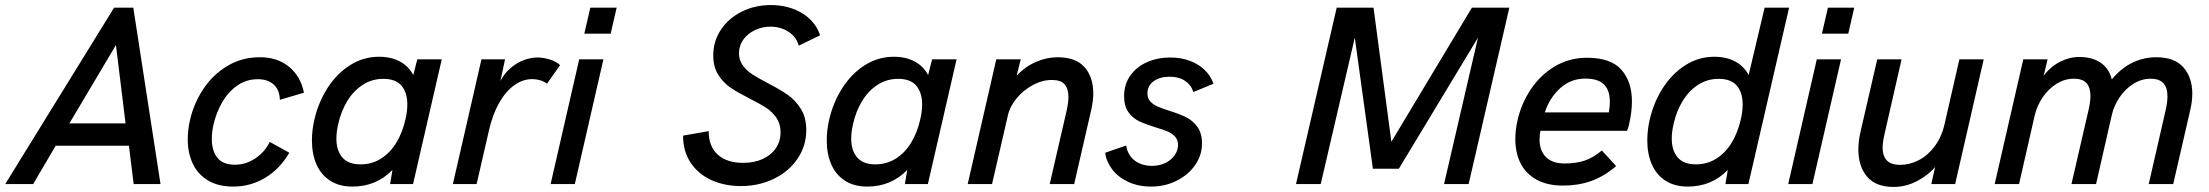

<svg xmlns="http://www.w3.org/2000/svg" viewBox="-58 -720 8641 751"><path d="M-37.6 0 388.2 -689.9H463.4L569.8 0H464.8L446.3 -149.9H159.7L71.8 0ZM213.4 -237.3H433.1L395.5 -543.9Z M676.3 -175.8Q676.3 -210.9 685.5 -252Q700.7 -316.9 737.8 -372.6Q774.9 -428.2 831.5 -462.2Q888.2 -496.1 958.5 -496.1Q1027.8 -496.1 1073 -458.5Q1118.2 -420.9 1130.9 -357.4L1036.6 -329.6Q1035.6 -368.7 1012.5 -389.4Q989.3 -410.2 950.7 -410.2Q905.3 -410.2 869.6 -385Q834 -359.9 811 -319.8Q788.1 -279.8 777.3 -233.9Q770.5 -203.6 770.5 -176.3Q770.5 -130.9 792 -103.3Q813.5 -75.7 860.8 -75.7Q903.3 -75.7 940.4 -100.3Q977.5 -125 997.1 -165L1073.7 -122.6Q1036.1 -58.6 979 -24.4Q921.9 9.8 854.5 9.8Q794.9 9.8 754.9 -14.6Q714.8 -39.1 695.6 -80.8Q676.3 -122.6 676.3 -175.8Z M1669.9 -487.8 1557.6 0H1467.8L1477.1 -55.2Q1413.6 9.8 1320.8 9.8Q1269 9.8 1233.4 -13.2Q1197.8 -36.1 1179.9 -76.9Q1162.1 -117.7 1162.1 -170.4Q1162.1 -211.9 1171.9 -252.9Q1187.5 -320.3 1223.4 -376.2Q1259.3 -432.1 1311.3 -465.1Q1363.3 -498 1424.3 -498Q1472.2 -498 1506.6 -479.2Q1541 -460.4 1558.6 -426.3L1574.2 -487.8ZM1535.2 -311.5Q1535.2 -357.9 1512.5 -384.8Q1489.7 -411.6 1441.4 -411.6Q1396.5 -411.6 1360.4 -387.9Q1324.2 -364.3 1300 -324.2Q1275.9 -284.2 1265.1 -235.4Q1257.8 -204.6 1257.8 -177.7Q1257.8 -131.3 1281 -104.2Q1304.2 -77.1 1352.1 -77.1Q1397.5 -77.1 1433.3 -100.3Q1469.2 -123.5 1492.9 -163.1Q1516.6 -202.6 1527.8 -252.9Q1535.2 -283.7 1535.2 -311.5Z M1825.2 -487.8H1917.5L1899.4 -403.3Q1915.5 -434.1 1940.2 -454.8Q1964.8 -475.6 1992.2 -485.4Q2019.5 -495.1 2043.9 -495.1Q2067.9 -495.1 2093 -487.1Q2118.2 -479 2132.8 -465.3L2081.5 -392.6Q2069.3 -401.9 2054.2 -406.2Q2039.1 -410.6 2024.4 -410.6Q1986.3 -410.6 1952.6 -386Q1918.9 -361.3 1893.8 -316.4Q1868.7 -271.5 1855 -211.9L1806.2 0H1713.4Z M2227.5 -588.4 2251 -689.9H2354L2330.6 -588.4ZM2095.7 0 2207.5 -487.8H2302.2L2190.4 0Z M2613.8 -189.5 2713.9 -207Q2713.9 -147.5 2749.5 -115.2Q2785.2 -83 2848.6 -83Q2892.6 -83 2925.8 -98.4Q2959 -113.8 2977.1 -140.9Q2995.1 -168 2995.1 -203.1Q2995.1 -235.8 2979 -259.3Q2962.9 -282.7 2939 -298.3Q2915 -314 2874 -334.5Q2827.1 -358.4 2799.3 -377.2Q2771.5 -396 2751.7 -427Q2731.9 -458 2731.9 -503.4Q2731.9 -559.1 2762 -604Q2792 -648.9 2843.5 -674.6Q2895 -700.2 2957 -700.2Q3026.4 -700.2 3078.6 -668.9Q3130.9 -637.7 3149.9 -582L3066.4 -541.5Q3056.6 -576.2 3025.9 -595.9Q2995.1 -615.7 2955.6 -615.7Q2923.8 -615.7 2895.5 -602.5Q2867.2 -589.4 2849.9 -565.7Q2832.5 -542 2832.5 -511.7Q2832.5 -484.4 2847.4 -464.1Q2862.3 -443.8 2884 -429.7Q2905.8 -415.5 2944.8 -395Q2993.7 -369.6 3023.4 -348.9Q3053.2 -328.1 3074.5 -294.2Q3095.7 -260.3 3095.7 -211.4Q3095.7 -149.4 3061.5 -99.1Q3027.3 -48.8 2968.8 -20.5Q2910.2 7.8 2839.8 7.8Q2777.3 7.8 2726.1 -14.9Q2674.8 -37.6 2644.3 -82.3Q2613.8 -127 2613.8 -189.5Z M3683.6 -487.8 3571.3 0H3481.4L3490.7 -55.2Q3427.2 9.8 3334.5 9.8Q3282.7 9.8 3247.1 -13.2Q3211.4 -36.1 3193.6 -76.9Q3175.8 -117.7 3175.8 -170.4Q3175.8 -211.9 3185.5 -252.9Q3201.2 -320.3 3237.1 -376.2Q3272.9 -432.1 3325 -465.1Q3377 -498 3438 -498Q3485.8 -498 3520.3 -479.2Q3554.7 -460.4 3572.3 -426.3L3587.9 -487.8ZM3548.8 -311.5Q3548.8 -357.9 3526.1 -384.8Q3503.4 -411.6 3455.1 -411.6Q3410.2 -411.6 3374 -387.9Q3337.9 -364.3 3313.7 -324.2Q3289.6 -284.2 3278.8 -235.4Q3271.5 -204.6 3271.5 -177.7Q3271.5 -131.3 3294.7 -104.2Q3317.9 -77.1 3365.7 -77.1Q3411.1 -77.1 3447 -100.3Q3482.9 -123.5 3506.6 -163.1Q3530.3 -202.6 3541.5 -252.9Q3548.8 -283.7 3548.8 -311.5Z M3838.9 -487.8H3934.6L3918.5 -423.8Q3951.7 -459.5 3994.1 -477.8Q4036.6 -496.1 4078.1 -496.1Q4149.9 -496.1 4184.1 -457.3Q4218.3 -418.5 4218.3 -355Q4218.3 -325.7 4210.4 -290.5L4143.6 0H4047.9L4114.3 -288.1Q4121.1 -317.9 4121.1 -341.8Q4121.1 -373 4106.2 -390.1Q4091.3 -407.2 4056.2 -407.2Q4019 -407.2 3982.2 -387.5Q3945.3 -367.7 3918.7 -335.7Q3892.1 -303.7 3884.3 -268.6L3822.3 0H3727.1Z M4265.1 -122.6 4347.2 -150.9Q4349.6 -129.4 4362.1 -111.1Q4374.5 -92.8 4396.7 -82Q4418.9 -71.3 4447.8 -71.3Q4478 -71.3 4501.2 -83Q4524.4 -94.7 4537.1 -113.5Q4549.8 -132.3 4549.8 -153.3Q4549.8 -172.9 4538.3 -185.5Q4526.9 -198.2 4509.5 -205.6Q4492.2 -212.9 4462.4 -221.7Q4422.9 -233.9 4398.4 -245.4Q4374 -256.8 4356.4 -280.5Q4338.9 -304.2 4338.9 -343.8Q4338.9 -390.1 4363.3 -424.6Q4387.7 -459 4429 -477.1Q4470.2 -495.1 4520 -495.1Q4562 -495.1 4596.7 -481.9Q4631.3 -468.8 4654.8 -445.6Q4678.2 -422.4 4688.5 -392.6L4609.9 -359.9Q4601.1 -387.7 4577.1 -403.8Q4553.2 -419.9 4516.6 -419.9Q4478.5 -419.9 4454.3 -402.3Q4430.2 -384.8 4430.2 -354Q4430.2 -335.4 4441.4 -323.2Q4452.6 -311 4469.2 -303.7Q4485.8 -296.4 4516.1 -286.6Q4556.6 -273.9 4582 -261.2Q4607.4 -248.5 4625.5 -223.9Q4643.6 -199.2 4643.6 -158.7Q4643.6 -113.3 4616.9 -74.7Q4590.3 -36.1 4544.7 -13.2Q4499 9.8 4444.3 9.8Q4394 9.8 4354.5 -8.8Q4314.9 -27.3 4292 -57.9Q4269 -88.4 4265.1 -122.6Z M5011.2 0 5170.4 -689.9H5314.5L5384.3 -165.5L5699.2 -689.9H5845.7L5686.5 0H5590.3L5723.1 -572.8L5413.6 -60.1H5312L5241.2 -572.8L5107.9 0Z M5869.1 -175.8Q5869.1 -211.9 5877.9 -250Q5892.6 -314.9 5929.7 -370.6Q5966.8 -426.3 6023.4 -460.2Q6080.1 -494.1 6149.9 -494.1Q6242.2 -494.1 6283.7 -447.5Q6325.2 -400.9 6325.2 -323.7Q6325.2 -280.8 6313.5 -231Q6311 -221.2 6306.2 -208.5H5967.3Q5963.9 -191.4 5963.9 -174.3Q5963.9 -130.9 5988.8 -105.7Q6013.7 -80.6 6062.5 -80.6Q6107.4 -80.6 6141.1 -92Q6174.8 -103.5 6207.5 -131.3L6263.7 -70.3Q6214.4 -28.8 6164.6 -11.5Q6114.7 5.9 6055.7 5.9Q5993.7 5.9 5951.7 -17.6Q5909.7 -41 5889.4 -81.8Q5869.1 -122.6 5869.1 -175.8ZM6234.9 -280.3Q6238.8 -300.3 6238.8 -322.3Q6238.8 -367.2 6215.6 -389.9Q6192.4 -412.6 6143.1 -412.6Q6085.9 -412.6 6044.7 -375.2Q6003.4 -337.9 5984.4 -280.3Z M6939.9 -689.9 6780.8 0H6690.9L6700.2 -55.2Q6636.7 9.8 6543.9 9.8Q6492.2 9.8 6456.5 -13.2Q6420.9 -36.1 6403.1 -76.9Q6385.3 -117.7 6385.3 -170.4Q6385.3 -211.9 6395 -252.9Q6410.6 -320.3 6446.5 -376.2Q6482.4 -432.1 6534.4 -465.1Q6586.4 -498 6647.5 -498Q6695.3 -498 6729.7 -479.2Q6764.2 -460.4 6781.7 -426.3L6844.2 -689.9ZM6758.3 -311.5Q6758.3 -357.9 6735.6 -384.8Q6712.9 -411.6 6664.6 -411.6Q6619.6 -411.6 6583.5 -387.9Q6547.4 -364.3 6523.2 -324.2Q6499 -284.2 6488.3 -235.4Q6481 -204.6 6481 -177.7Q6481 -131.3 6504.2 -104.2Q6527.3 -77.1 6575.2 -77.1Q6620.6 -77.1 6656.5 -100.3Q6692.4 -123.5 6716.1 -163.1Q6739.7 -202.6 6751 -252.9Q6758.3 -283.7 6758.3 -311.5Z M7068.4 -588.4 7091.8 -689.9H7194.8L7171.4 -588.4ZM6936.5 0 7048.3 -487.8H7143.1L7031.2 0Z M7210.9 -135.3Q7210.9 -168 7219.2 -204.1L7284.7 -487.8H7379.9L7313.5 -196.8Q7305.7 -163.1 7305.7 -142.6Q7305.7 -110.8 7321.8 -93Q7337.9 -75.2 7375 -75.2Q7411.6 -75.2 7446.8 -93.3Q7481.9 -111.3 7509 -147.2Q7536.1 -183.1 7547.9 -233.9L7606 -487.8H7701.2L7589.4 0H7496.1L7511.2 -66.9Q7481.9 -32.7 7438.5 -10.7Q7395 11.2 7349.6 11.2Q7278.8 11.2 7244.9 -29.1Q7210.9 -69.3 7210.9 -135.3Z M7856 -487.8H7951.2L7935.5 -423.3Q7962.4 -459.5 7999.5 -478.3Q8036.6 -497.1 8074.7 -497.1Q8126.5 -497.1 8159.4 -474.1Q8192.4 -451.2 8202.1 -409.2Q8238.8 -453.6 8283 -474.9Q8327.1 -496.1 8376 -496.1Q8447.8 -496.1 8482.4 -456.5Q8517.1 -417 8517.1 -353.5Q8517.1 -324.7 8509.3 -290.5L8442.4 0H8346.7L8412.6 -288.1Q8419.9 -319.8 8419.9 -343.3Q8419.9 -412.1 8354.5 -412.1Q8318.4 -412.1 8286.6 -392.1Q8254.9 -372.1 8232.7 -339.4Q8210.4 -306.6 8202.1 -269.5L8140.6 0H8044.4L8111.3 -290Q8118.7 -321.8 8118.7 -344.7Q8118.7 -376.5 8103.8 -394.3Q8088.9 -412.1 8053.7 -412.1Q8017.6 -412.1 7985.8 -392.1Q7954.1 -372.1 7931.9 -339.4Q7909.7 -306.6 7900.9 -269.5L7839.4 0H7744.1Z"/></svg>

Font: Acari Sans Medium
Style: Italic
Weight: 500
Italic angle: -13°
Designer: Alfredo Marco Pradil and Stefan Peev
Foundry: Hanken Design Co.
Version: Version 1.045